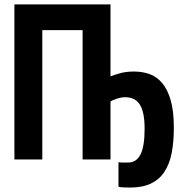

<svg xmlns="http://www.w3.org/2000/svg" viewBox="-20 -720 831 867"><path d="M479 -233V0H353V-584H171V0H45V-700H479V-375Q493 -381 521 -389Q549 -397 586 -397Q622 -397 654 -386Q686 -375 711 -346.5Q736 -318 750.5 -268.5Q765 -219 765 -143Q765 -78 755 -28Q745 22 722 56.5Q699 91 661 109Q623 127 567 127Q526 127 515 123V12Q521 14 533 14Q545 14 558 14Q596 14 614.5 -22.5Q633 -59 633 -138Q633 -179 627 -206.5Q621 -234 609.5 -250.5Q598 -267 581.5 -274Q565 -281 545 -281Q528 -281 508 -274.5Q488 -268 479 -262Z"/></svg>

Font: PT Sans Narrow
Style: Bold
Weight: 700
Width: 3
Designer: A.Korolkova, O.Umpeleva, V.Yefimov
Foundry: ParaType Ltd
Version: Version 2.003W OFL